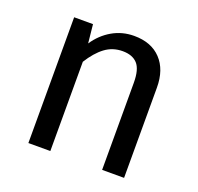

<svg xmlns="http://www.w3.org/2000/svg" viewBox="-100 -647 780 756"><g transform="rotate(20 289.5 -269.5)"><path d="M493 -378V0H401V-365Q401 -421 380 -444Q359 -467 318 -467Q276 -467 244 -443Q212 -419 184 -374V0H92V-527H171L179 -449Q207 -491 248.5 -515Q290 -539 340 -539Q412 -539 452.5 -496Q493 -453 493 -378Z"/></g></svg>

Font: Statis Sans
Style: Regular
Weight: 400
Designer: bBox Type GmbH
Foundry: bBox Type GmbH
Version: Version 1.000